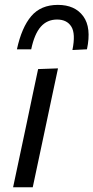

<svg xmlns="http://www.w3.org/2000/svg" viewBox="-20 -786 392 806"><path d="M35 0Q46.5 -55 57.5 -106Q68.5 -157 81.5 -219L92 -268.5Q106 -336 117.2 -388.8Q128.5 -441.5 140 -496L223.5 -499Q211.5 -442.5 200.2 -390Q189 -337.5 174.5 -268.5L164 -219Q151 -157 140 -106Q129 -55 117.5 0ZM284 -576Q298 -644.5 279.5 -674.2Q261 -704 219.5 -704Q178 -704 151.2 -673.8Q124.5 -643.5 111 -579H51Q71 -671 111.2 -718.2Q151.5 -765.5 223 -765.5Q294.5 -765.5 329.5 -717.8Q364.5 -670 345 -579Z"/></svg>

Font: Commissioner
Style: Italic
Weight: 400
Italic angle: -12°
Designer: Kostas Bartsokas
Foundry: Kostas Bartsokas
Version: Version 1.000; ttfautohint (v1.8.3)